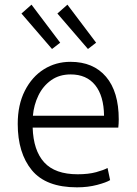

<svg xmlns="http://www.w3.org/2000/svg" viewBox="-20 -793 588 823"><path d="M310 10Q177 10 116.5 -63.5Q56 -137 56 -262Q56 -344 86.5 -404Q117 -464 168 -496Q219 -528 282 -528Q380 -528 434.5 -464Q489 -400 489 -281Q489 -273 488.5 -263.5Q488 -254 487 -246H120Q123 -148 169.5 -97Q216 -46 313 -46Q359 -46 392 -55Q425 -64 441 -73L452 -21Q436 -11 396.5 -0.5Q357 10 310 10ZM121 -297H426Q425 -382 388 -428Q351 -474 283 -474Q234 -474 199 -449Q164 -424 144.5 -383.5Q125 -343 121 -297ZM357 -583 226 -735 269 -773 392 -610ZM203 -583 72 -735 115 -773 238 -610Z"/></svg>

Font: Ubuntu Sans Light
Style: Regular
Weight: 300
Designer: Dalton Maag Ltd
Foundry: Dalton Maag Ltd
Version: Version 1.006; ttfautohint (v1.8.4.7-5d5b)